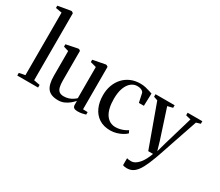

<svg xmlns="http://www.w3.org/2000/svg" viewBox="-173 -1230 2171 1894"><g transform="rotate(30 913.0 -283.0)"><path d="M87 -43.5V-756L16.5 -768V-794L157 -818.5H170L186.5 -806V-43L256 -30V0H19V-30Z M708.5 9Q682.5 9 668.2 -0.8Q654 -10.5 654 -35.5V-78Q637 -58 612.2 -37.5Q587.5 -17 556.2 -3.2Q525 10.5 488.5 10.5Q405 10.5 369 -34Q333 -78.5 333 -178.5V-460L276 -477.5V-504.5L405.5 -531H417.5L433 -519.5V-182.5Q433 -139 440 -109.8Q447 -80.5 465.2 -65.8Q483.5 -51 517.5 -51Q547 -51 571.2 -59Q595.5 -67 614.8 -79.5Q634 -92 648 -105V-460L581 -478V-504.5L718 -531H730L747.5 -519.5V-36L800.5 -34.5V-6Q784 -1.5 761.2 3.8Q738.5 9 708.5 9Z M1082.5 11Q1006.5 11 954 -23.2Q901.5 -57.5 874.8 -117.8Q848 -178 848 -255.5Q847.5 -315.5 866 -367Q884.5 -418.5 919 -457Q953.5 -495.5 1002.2 -517.2Q1051 -539 1112 -539Q1145 -539 1172.8 -532.5Q1200.5 -526 1221.5 -518.8Q1242.5 -511.5 1254.5 -508L1250 -366H1193L1171.5 -466Q1170 -474.5 1161.2 -482.8Q1152.5 -491 1136.8 -496.8Q1121 -502.5 1097.5 -502.5Q1059.5 -502.5 1028 -477Q996.5 -451.5 977.8 -401.8Q959 -352 959 -278Q959 -220.5 969.5 -176.5Q980 -132.5 1000 -103Q1020 -73.5 1048.2 -58.2Q1076.5 -43 1111 -43Q1137 -43 1162.2 -49.2Q1187.5 -55.5 1208.8 -65.2Q1230 -75 1244 -85L1258 -56.5Q1242 -40 1214.2 -24.5Q1186.5 -9 1152.5 1Q1118.5 11 1082.5 11Z M1412.5 252Q1396.5 252 1384 249.8Q1371.5 247.5 1365 244V164Q1372 167.5 1385 169.2Q1398 171 1411 171Q1436 171 1458.5 157.8Q1481 144.5 1500.8 121Q1520.5 97.5 1536.8 66.5Q1553 35.5 1565.5 0H1511L1337.5 -478.5L1292.5 -493.5V-522.5H1510V-493L1450.5 -478.5L1558 -148.5L1588.5 -44L1617 -146.5L1715 -479L1658 -493.5V-522.5H1825.5V-493.5L1777.5 -479Q1753.5 -408 1730.2 -340.2Q1707 -272.5 1686.8 -212.8Q1666.5 -153 1650.5 -105.2Q1634.5 -57.5 1623.5 -26Q1612.5 5.5 1608.5 16Q1579.5 96 1551.5 148.2Q1523.5 200.5 1490.5 226.2Q1457.5 252 1412.5 252Z"/></g></svg>

Font: Merriweather 96pt
Style: Regular
Weight: 400
Version: Version 2.100